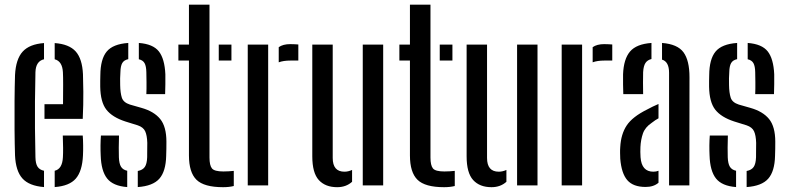

<svg xmlns="http://www.w3.org/2000/svg" viewBox="-20 -790 3356 818"><path d="M169.5 -283.5V-346H248.5Q249 -392.5 249 -429.5Q249 -466.5 248 -482.5Q245.5 -529 213 -537.5V-606.5Q274.5 -602 302.5 -570.8Q330.5 -539.5 333.5 -473.5Q334.5 -452 335 -398.5Q335.5 -345 332.5 -283.5ZM44 -128Q42.5 -174.5 42 -236.5Q41.5 -298.5 42 -360.8Q42.5 -423 44 -470.5Q47.5 -538 76.5 -570Q105.5 -602 167.5 -606.5V-537.5Q132.5 -529.5 131 -482.5Q129.5 -417 129 -359Q128.5 -301 129 -243Q129.5 -185 131 -120Q131.5 -93 140 -79.8Q148.5 -66.5 167.5 -62.5V7Q104 2 75.5 -29.8Q47 -61.5 44 -128ZM213 7V-62.5Q245.5 -70 248 -120Q249 -137 248.8 -160.2Q248.5 -183.5 247.5 -212.5H332.5Q334 -194.5 334.2 -170.8Q334.5 -147 333.5 -128Q330.5 -61 303 -29.2Q275.5 2.5 213 7Z M567 7V-61.5Q588 -65.5 597 -78.8Q606 -92 607 -120Q607 -141 607.2 -151.8Q607.5 -162.5 607.5 -181.5Q606.5 -213.5 598.5 -230.8Q590.5 -248 567 -256L514 -272.5Q458.5 -290.5 433.2 -322.8Q408 -355 407 -421Q407 -434 407 -445.5Q407 -457 407.5 -470Q408 -538 434.5 -570.2Q461 -602.5 526.5 -607V-538Q508 -534 500.8 -521.2Q493.5 -508.5 493 -482.5Q492 -466.5 491.8 -456Q491.5 -445.5 492 -427.5Q492.5 -395 499 -374.2Q505.5 -353.5 533.5 -344.5L582.5 -330.5Q636 -315.5 662.5 -283Q689 -250.5 689 -186Q689 -172 688.8 -156Q688.5 -140 688 -126Q686.5 -60 659 -28.8Q631.5 2.5 567 7ZM603.5 -389Q604.5 -411 604.2 -438.8Q604 -466.5 603.5 -482.5Q603 -508 596 -520.8Q589 -533.5 571.5 -537.5V-607Q632 -602.5 656.8 -571Q681.5 -539.5 684.5 -473.5Q684.5 -455 684.5 -431Q684.5 -407 683.5 -389ZM409 -128Q408 -147 408.2 -170.8Q408.5 -194.5 410 -212.5H487Q486 -184 486 -160.5Q486 -137 486.5 -120Q487.5 -93 495.5 -79.8Q503.5 -66.5 522 -62.5V7Q462 2.5 436.5 -29.5Q411 -61.5 409 -128Z M740 -532V-600H785V-770H872.5V-119Q872.5 -85.5 883 -72.5Q893.5 -59.5 931.5 -59.5Q945 -59.5 954.5 -60.2Q964 -61 976 -62V2.5Q956 7.5 930.5 7.5Q849.5 7.5 817.2 -24Q785 -55.5 785 -128V-532ZM912 -532V-600H966V-532Z M1167.5 -524.5V-589Q1185.5 -602 1216.5 -602Q1226 -602 1235.5 -601.5Q1245 -601 1251 -600.5V-532H1217.5Q1187.5 -532 1167.5 -524.5ZM1035.5 0V-600H1122.5V0Z M1310.5 -124V-600H1397.5V-117Q1397.5 -58.5 1447.5 -58.5Q1463.5 -58.5 1480 -66V-15.5Q1454.5 7.5 1416.5 7.5Q1366 7.5 1338.2 -23Q1310.5 -53.5 1310.5 -124ZM1525.5 0V-600H1612.5V0Z M1681.5 -532V-600H1726.5V-770H1814V-119Q1814 -85.5 1824.5 -72.5Q1835 -59.5 1873 -59.5Q1886.5 -59.5 1896 -60.2Q1905.5 -61 1917.5 -62V2.5Q1897.5 7.5 1872 7.5Q1791 7.5 1758.8 -24Q1726.5 -55.5 1726.5 -128V-532ZM1853.5 -532V-600H1907.5V-532Z M1968 -124V-600H2055V-117Q2055 -58.5 2105 -58.5Q2121 -58.5 2137.5 -66V-15.5Q2112 7.5 2074 7.5Q2023.5 7.5 1995.8 -23Q1968 -53.5 1968 -124ZM2183 0V-600H2270V0Z M2505 -524.5V-589Q2523 -602 2554 -602Q2563.5 -602 2573 -601.5Q2582.5 -601 2588.5 -600.5V-532H2555Q2525 -532 2505 -524.5ZM2373 0V-600H2460V0Z M2635.5 -389Q2635 -404.5 2634.5 -429.5Q2634 -454.5 2634.5 -473.5Q2637 -538.5 2664.2 -570.5Q2691.5 -602.5 2755.5 -607V-538.5Q2738.5 -534.5 2730 -521.8Q2721.5 -509 2720 -482.5Q2719.5 -466.5 2719.5 -437.8Q2719.5 -409 2720 -389ZM2830.5 0V-480Q2830.5 -527 2800.5 -536V-607Q2866.5 -602 2892 -567.2Q2917.5 -532.5 2917.5 -461L2917 0ZM2622.5 -114Q2622 -125.5 2621.8 -138.5Q2621.5 -151.5 2622.5 -163.5Q2625.5 -218.5 2650 -255.5Q2674.5 -292.5 2737 -323.5Q2748.5 -330 2760.8 -335.8Q2773 -341.5 2785.5 -347V-286Q2779 -282.5 2771.8 -277.8Q2764.5 -273 2757 -267Q2728.5 -248 2719.2 -221.5Q2710 -195 2708.5 -163.5Q2707.5 -143 2709 -120Q2713.5 -58.5 2763.5 -58.5Q2775.5 -58.5 2785.5 -62.5V-11.5Q2765 6.5 2730.5 6.5Q2677.5 6.5 2652.5 -22.5Q2627.5 -51.5 2622.5 -114Z M3161 7V-61.5Q3182 -65.5 3191 -78.8Q3200 -92 3201 -120Q3201 -141 3201.2 -151.8Q3201.5 -162.5 3201.5 -181.5Q3200.5 -213.5 3192.5 -230.8Q3184.5 -248 3161 -256L3108 -272.5Q3052.5 -290.5 3027.2 -322.8Q3002 -355 3001 -421Q3001 -434 3001 -445.5Q3001 -457 3001.5 -470Q3002 -538 3028.5 -570.2Q3055 -602.5 3120.5 -607V-538Q3102 -534 3094.8 -521.2Q3087.5 -508.5 3087 -482.5Q3086 -466.5 3085.8 -456Q3085.5 -445.5 3086 -427.5Q3086.5 -395 3093 -374.2Q3099.5 -353.5 3127.5 -344.5L3176.5 -330.5Q3230 -315.5 3256.5 -283Q3283 -250.5 3283 -186Q3283 -172 3282.8 -156Q3282.5 -140 3282 -126Q3280.5 -60 3253 -28.8Q3225.5 2.5 3161 7ZM3197.5 -389Q3198.5 -411 3198.2 -438.8Q3198 -466.5 3197.5 -482.5Q3197 -508 3190 -520.8Q3183 -533.5 3165.5 -537.5V-607Q3226 -602.5 3250.8 -571Q3275.5 -539.5 3278.5 -473.5Q3278.5 -455 3278.5 -431Q3278.5 -407 3277.5 -389ZM3003 -128Q3002 -147 3002.2 -170.8Q3002.5 -194.5 3004 -212.5H3081Q3080 -184 3080 -160.5Q3080 -137 3080.5 -120Q3081.5 -93 3089.5 -79.8Q3097.5 -66.5 3116 -62.5V7Q3056 2.5 3030.5 -29.5Q3005 -61.5 3003 -128Z"/></svg>

Font: Big Shoulders Stencil Display SemiBold
Style: Regular
Weight: 600
Designer: Patric King
Foundry: XO Type Co
Version: Version 1.000